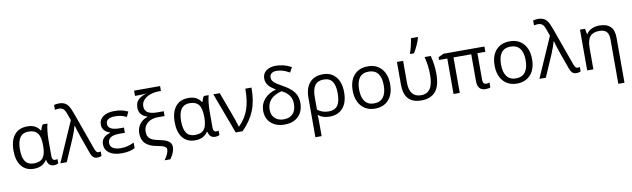

<svg xmlns="http://www.w3.org/2000/svg" viewBox="-51 -1415 7593 2305"><g transform="rotate(-10 3746.0 -263.0)"><path d="M268.6 -54.2Q345.2 -54.2 379.2 -98.4Q413.1 -142.6 413.1 -241.2V-248Q413.1 -352.1 378.7 -397Q344.2 -441.9 267.6 -441.9Q130.4 -441.9 130.4 -246.1Q130.4 -149.9 163.6 -102.1Q196.8 -54.2 268.6 -54.2ZM257.3 9.3Q160.2 9.3 106.2 -58.1Q52.2 -125.5 52.2 -247.1Q52.2 -371.6 107.4 -438.7Q162.6 -505.9 264.6 -505.9Q319.8 -505.9 356.2 -486.8Q392.6 -467.8 417 -429.7H422.9Q433.6 -471.7 452.1 -497.1H510.7Q501 -467.3 494.6 -411.4Q488.3 -355.5 488.3 -302.7V-104Q488.3 -52.2 526.4 -52.2Q539.6 -52.2 554.7 -56.6V-2.9Q533.7 9.3 504.4 9.3Q467.8 9.3 447.5 -9.3Q427.2 -27.8 418.9 -66.9H413.1Q386.2 -27.8 348.4 -9.3Q310.5 9.3 257.3 9.3Z M579.6 0 793.9 -489.3 767.6 -563Q754.4 -601.1 742.9 -616.9Q731.4 -632.8 716.3 -641.1Q701.2 -649.4 678.7 -649.4Q652.8 -649.4 627 -643.6V-703.6Q657.7 -711.4 686 -711.4Q727.5 -711.4 754.9 -697.8Q782.2 -684.1 802.2 -654.8Q822.3 -625.5 846.7 -556.6L1011.2 -97.7Q1020 -75.2 1029.5 -63.7Q1039.1 -52.2 1054.7 -52.2Q1066.9 -52.2 1082 -56.6V-2Q1060.1 9.3 1032.7 9.3Q999 9.3 980.2 -8.1Q961.4 -25.4 948.2 -63L877.4 -260.7Q839.4 -369.6 829.6 -413.1H825.2Q812.5 -360.4 772.9 -265.6L657.7 0Z M1406.2 -290.5V-226.6H1339.4Q1198.2 -226.6 1198.2 -138.2Q1198.2 -97.7 1231.4 -75.4Q1264.6 -53.2 1331.1 -53.2Q1369.1 -53.2 1406.7 -62Q1444.3 -70.8 1489.7 -92.3V-24.9Q1427.7 9.3 1327.1 9.3Q1231.9 9.3 1177.5 -29.1Q1123 -67.4 1123 -134.8Q1123 -179.2 1147.9 -209Q1172.9 -238.8 1231.4 -257.3V-262.2Q1187 -274.9 1162.8 -303.7Q1138.7 -332.5 1138.7 -374Q1138.7 -434.6 1189.5 -470.2Q1240.2 -505.9 1327.1 -505.9Q1371.6 -505.9 1408.9 -498.5Q1446.3 -491.2 1491.7 -470.7L1462.9 -410.2Q1420.4 -429.2 1390.9 -435.5Q1361.3 -441.9 1325.7 -441.9Q1212.4 -441.9 1212.4 -368.7Q1212.4 -290.5 1356 -290.5Z M1910.6 -341.8H1830.1Q1750 -341.8 1701.9 -301.5Q1653.8 -261.2 1653.8 -196.8Q1653.8 -160.6 1665 -138.4Q1676.3 -116.2 1697.8 -102.3Q1719.2 -88.4 1750 -80.3Q1780.8 -72.3 1818.8 -64Q1882.8 -50.8 1913.6 -25.9Q1944.3 -1 1944.3 40Q1944.3 69.3 1932.1 103Q1919.9 136.7 1889.2 181.6H1818.8Q1842.8 149.4 1857.7 116.2Q1872.6 83 1872.6 59.6Q1872.6 34.7 1846.4 20.8Q1820.3 6.8 1755.4 -4.4Q1665 -20 1619.9 -65.4Q1574.7 -110.8 1574.7 -190.4Q1574.7 -253.9 1610.6 -301.5Q1646.5 -349.1 1704.6 -366.7V-372.1Q1606 -401.4 1606 -499.5Q1606 -552.7 1637.5 -588.6Q1668.9 -624.5 1744.1 -647Q1686 -641.6 1634.3 -641.6H1603V-705.6H1919.9V-646H1896.5Q1837.9 -646 1787.1 -627.9Q1736.3 -609.9 1707.5 -577.1Q1678.7 -544.4 1678.7 -501.5Q1678.7 -449.2 1716.6 -424.8Q1754.4 -400.4 1833.5 -400.4H1910.6Z M2233.4 -54.2Q2310.1 -54.2 2344 -98.4Q2377.9 -142.6 2377.9 -241.2V-248Q2377.9 -352.1 2343.5 -397Q2309.1 -441.9 2232.4 -441.9Q2095.2 -441.9 2095.2 -246.1Q2095.2 -149.9 2128.4 -102.1Q2161.6 -54.2 2233.4 -54.2ZM2222.2 9.3Q2125 9.3 2071 -58.1Q2017.1 -125.5 2017.1 -247.1Q2017.1 -371.6 2072.3 -438.7Q2127.4 -505.9 2229.5 -505.9Q2284.7 -505.9 2321 -486.8Q2357.4 -467.8 2381.8 -429.7H2387.7Q2398.4 -471.7 2417 -497.1H2475.6Q2465.8 -467.3 2459.5 -411.4Q2453.1 -355.5 2453.1 -302.7V-104Q2453.1 -52.2 2491.2 -52.2Q2504.4 -52.2 2519.5 -56.6V-2.9Q2498.5 9.3 2469.2 9.3Q2432.6 9.3 2412.4 -9.3Q2392.1 -27.8 2383.8 -66.9H2377.9Q2351.1 -27.8 2313.2 -9.3Q2275.4 9.3 2222.2 9.3Z M2532.2 -497.1H2610.4L2709.5 -229.5Q2721.2 -199.2 2740 -145.3Q2758.8 -91.3 2766.1 -63H2770Q2850.1 -142.6 2886.2 -243.4Q2922.4 -344.2 2922.4 -497.1H2997.6Q2997.6 -332.5 2950.7 -217.3Q2903.8 -102.1 2801.8 0H2717.3Z M3282.7 -424.3Q3219.2 -460 3192.9 -495.8Q3166.5 -531.7 3166.5 -576.7Q3166.5 -635.7 3210.7 -670.2Q3254.9 -704.6 3329.1 -704.6Q3376 -704.6 3418.7 -694.3Q3461.4 -684.1 3518.6 -655.8L3485.8 -594.7Q3435.1 -622.6 3399.2 -632.6Q3363.3 -642.6 3326.2 -642.6Q3287.6 -642.6 3265.6 -624.8Q3243.7 -606.9 3243.7 -576.7Q3243.7 -544.4 3268.1 -519.3Q3292.5 -494.1 3368.2 -453.1Q3463.4 -400.9 3503.4 -346.2Q3543.5 -291.5 3543.5 -217.3Q3543.5 -110.8 3481.9 -50.8Q3420.4 9.3 3313 9.3Q3210.4 9.3 3148.7 -47.1Q3086.9 -103.5 3086.9 -198.7Q3086.9 -278.8 3138.2 -338.1Q3189.5 -397.5 3282.7 -424.3ZM3465.3 -217.3Q3465.3 -275.4 3437.5 -316.9Q3409.7 -358.4 3345.7 -391.6Q3252.4 -367.7 3209.2 -318.6Q3166 -269.5 3166 -196.8Q3166 -131.3 3206.3 -92.8Q3246.6 -54.2 3313 -54.2Q3386.7 -54.2 3426 -96.2Q3465.3 -138.2 3465.3 -217.3Z M4083 -249Q4083 -126 4024.9 -58.3Q3966.8 9.3 3861.3 9.3Q3780.3 9.3 3725.6 -33.7H3722.2Q3725.6 -5.9 3725.6 90.3V223.1H3649.4V-255.4Q3649.4 -376 3706.3 -440.9Q3763.2 -505.9 3869.6 -505.9Q3968.8 -505.9 4025.9 -437.3Q4083 -368.7 4083 -249ZM3865.7 -441.9Q3793.9 -441.9 3759.8 -395Q3725.6 -348.1 3725.6 -253.4V-100.1Q3780.8 -54.2 3863.8 -54.2Q3936 -54.2 3970.5 -101.3Q4004.9 -148.4 4004.9 -249Q4004.9 -346.2 3972.4 -394Q3939.9 -441.9 3865.7 -441.9Z M4644 -249Q4644 -127.4 4582.8 -59.1Q4521.5 9.3 4413.6 9.3Q4347.2 9.3 4295.4 -22.2Q4243.7 -53.7 4215.6 -112.1Q4187.5 -170.4 4187.5 -249Q4187.5 -370.6 4248.3 -438.2Q4309.1 -505.9 4417 -505.9Q4521 -505.9 4582.5 -436.5Q4644 -367.2 4644 -249ZM4265.6 -249Q4265.6 -153.8 4303.7 -104Q4341.8 -54.2 4415.5 -54.2Q4489.3 -54.2 4527.6 -103.8Q4565.9 -153.3 4565.9 -249Q4565.9 -343.8 4527.6 -392.8Q4489.3 -441.9 4414.6 -441.9Q4340.8 -441.9 4303.2 -393.6Q4265.6 -345.2 4265.6 -249Z M4980.5 9.3Q4876 9.3 4823.2 -47.6Q4770.5 -104.5 4770.5 -225.1V-497.1H4845.7V-228.5Q4845.7 -141.6 4881.6 -97.4Q4917.5 -53.2 4986.8 -53.2Q5062.5 -53.2 5099.1 -107.2Q5135.7 -161.1 5135.7 -274.9Q5135.7 -334 5129.4 -384.8Q5123 -435.5 5107.4 -497.1H5183.1Q5199.2 -431.6 5205.6 -383.1Q5211.9 -334.5 5211.9 -271Q5211.9 -127 5153.3 -58.8Q5094.7 9.3 4980.5 9.3ZM4944.3 -575.7Q4956.5 -608.4 4968.5 -659.9Q4980.5 -711.4 4985.8 -748.5H5069.3V-738.3Q5061 -704.6 5036.4 -650.9Q5011.7 -597.2 4989.7 -563H4944.3Z M5782.7 -53.2Q5799.8 -53.2 5821.8 -61V-2Q5802.2 9.3 5764.2 9.3Q5665 9.3 5665 -105.5V-432.6H5448.7V0H5373V-432.6H5272.9V-466.3L5337.9 -497.1H5836.9V-432.6H5740.2V-111.3Q5740.2 -78.1 5751.7 -65.7Q5763.2 -53.2 5782.7 -53.2Z M6374 -249Q6374 -127.4 6312.7 -59.1Q6251.5 9.3 6143.6 9.3Q6077.1 9.3 6025.4 -22.2Q5973.6 -53.7 5945.6 -112.1Q5917.5 -170.4 5917.5 -249Q5917.5 -370.6 5978.3 -438.2Q6039.1 -505.9 6147 -505.9Q6251 -505.9 6312.5 -436.5Q6374 -367.2 6374 -249ZM5995.6 -249Q5995.6 -153.8 6033.7 -104Q6071.8 -54.2 6145.5 -54.2Q6219.2 -54.2 6257.6 -103.8Q6295.9 -153.3 6295.9 -249Q6295.9 -343.8 6257.6 -392.8Q6219.2 -441.9 6144.5 -441.9Q6070.8 -441.9 6033.2 -393.6Q5995.6 -345.2 5995.6 -249Z M6419.9 0 6634.3 -489.3 6607.9 -563Q6594.7 -601.1 6583.3 -616.9Q6571.8 -632.8 6556.6 -641.1Q6541.5 -649.4 6519 -649.4Q6493.2 -649.4 6467.3 -643.6V-703.6Q6498 -711.4 6526.4 -711.4Q6567.9 -711.4 6595.2 -697.8Q6622.6 -684.1 6642.6 -654.8Q6662.6 -625.5 6687 -556.6L6851.6 -97.7Q6860.4 -75.2 6869.9 -63.7Q6879.4 -52.2 6895 -52.2Q6907.2 -52.2 6922.4 -56.6V-2Q6900.4 9.3 6873 9.3Q6839.4 9.3 6820.6 -8.1Q6801.8 -25.4 6788.6 -63L6717.8 -260.7Q6679.7 -369.6 6669.9 -413.1H6665.5Q6652.8 -360.4 6613.3 -265.6L6498 0Z M7342.3 223.1V-321.3Q7342.3 -382.3 7314.7 -412.1Q7287.1 -441.9 7228 -441.9Q7149.9 -441.9 7113.8 -399.9Q7077.6 -357.9 7077.6 -260.7V0H7002V-497.1H7063.5L7075.7 -429.2H7079.1Q7102.5 -465.8 7144.3 -485.8Q7186 -505.9 7237.3 -505.9Q7326.7 -505.9 7372.1 -462.6Q7417.5 -419.4 7417.5 -324.2V223.1Z"/></g></svg>

Font: Bpm'online Open Sans
Style: Regular
Weight: 400
Foundry: Ascender Corporation
Version: Version 1.10